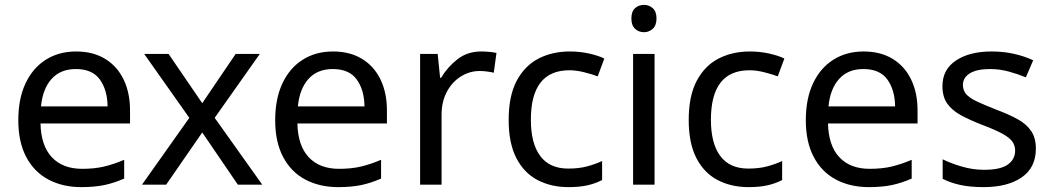

<svg xmlns="http://www.w3.org/2000/svg" viewBox="-20 -757 4311 787"><path d="M292 -546Q361 -546 410.5 -516Q460 -486 486.5 -431.5Q513 -377 513 -304V-251H146Q148 -160 192.5 -112.5Q237 -65 317 -65Q368 -65 407.5 -74.5Q447 -84 489 -102V-25Q448 -7 408 1.5Q368 10 313 10Q237 10 178.5 -21Q120 -52 87.5 -113.5Q55 -175 55 -264Q55 -352 84.5 -415Q114 -478 167.5 -512Q221 -546 292 -546ZM291 -474Q228 -474 191.5 -433.5Q155 -393 148 -321H421Q420 -389 389 -431.5Q358 -474 291 -474Z M756 -274 571 -536H671L809 -334L946 -536H1045L860 -274L1055 0H955L809 -214L661 0H562Z M1345 -546Q1414 -546 1463.5 -516Q1513 -486 1539.5 -431.5Q1566 -377 1566 -304V-251H1199Q1201 -160 1245.5 -112.5Q1290 -65 1370 -65Q1421 -65 1460.5 -74.5Q1500 -84 1542 -102V-25Q1501 -7 1461 1.5Q1421 10 1366 10Q1290 10 1231.5 -21Q1173 -52 1140.5 -113.5Q1108 -175 1108 -264Q1108 -352 1137.5 -415Q1167 -478 1220.5 -512Q1274 -546 1345 -546ZM1344 -474Q1281 -474 1244.5 -433.5Q1208 -393 1201 -321H1474Q1473 -389 1442 -431.5Q1411 -474 1344 -474Z M1952 -546Q1967 -546 1984.5 -544.5Q2002 -543 2015 -540L2004 -459Q1991 -462 1975.5 -464Q1960 -466 1946 -466Q1905 -466 1869 -443.5Q1833 -421 1811.5 -380.5Q1790 -340 1790 -286V0H1702V-536H1774L1784 -438H1788Q1814 -482 1855 -514Q1896 -546 1952 -546Z M2310 10Q2239 10 2183.5 -19Q2128 -48 2096.5 -109Q2065 -170 2065 -265Q2065 -364 2098 -426Q2131 -488 2187.5 -517Q2244 -546 2316 -546Q2357 -546 2395 -537.5Q2433 -529 2457 -517L2430 -444Q2406 -453 2374 -461Q2342 -469 2314 -469Q2156 -469 2156 -266Q2156 -169 2194.5 -117.5Q2233 -66 2309 -66Q2353 -66 2386.5 -75Q2420 -84 2448 -97V-19Q2421 -5 2388.5 2.5Q2356 10 2310 10Z M2620 -737Q2640 -737 2655.5 -723.5Q2671 -710 2671 -681Q2671 -653 2655.5 -639Q2640 -625 2620 -625Q2598 -625 2583 -639Q2568 -653 2568 -681Q2568 -710 2583 -723.5Q2598 -737 2620 -737ZM2663 -536V0H2575V-536Z M3048 10Q2977 10 2921.5 -19Q2866 -48 2834.5 -109Q2803 -170 2803 -265Q2803 -364 2836 -426Q2869 -488 2925.5 -517Q2982 -546 3054 -546Q3095 -546 3133 -537.5Q3171 -529 3195 -517L3168 -444Q3144 -453 3112 -461Q3080 -469 3052 -469Q2894 -469 2894 -266Q2894 -169 2932.5 -117.5Q2971 -66 3047 -66Q3091 -66 3124.5 -75Q3158 -84 3186 -97V-19Q3159 -5 3126.5 2.5Q3094 10 3048 10Z M3520 -546Q3589 -546 3638.5 -516Q3688 -486 3714.5 -431.5Q3741 -377 3741 -304V-251H3374Q3376 -160 3420.5 -112.5Q3465 -65 3545 -65Q3596 -65 3635.5 -74.5Q3675 -84 3717 -102V-25Q3676 -7 3636 1.5Q3596 10 3541 10Q3465 10 3406.5 -21Q3348 -52 3315.5 -113.5Q3283 -175 3283 -264Q3283 -352 3312.5 -415Q3342 -478 3395.5 -512Q3449 -546 3520 -546ZM3519 -474Q3456 -474 3419.5 -433.5Q3383 -393 3376 -321H3649Q3648 -389 3617 -431.5Q3586 -474 3519 -474Z M4226 -148Q4226 -70 4168 -30Q4110 10 4012 10Q3956 10 3915.5 1Q3875 -8 3844 -24V-104Q3876 -88 3921.5 -74.5Q3967 -61 4014 -61Q4081 -61 4111 -82.5Q4141 -104 4141 -140Q4141 -160 4130 -176Q4119 -192 4090.5 -208Q4062 -224 4009 -244Q3957 -264 3920 -284Q3883 -304 3863 -332Q3843 -360 3843 -404Q3843 -472 3898.5 -509Q3954 -546 4044 -546Q4093 -546 4135.5 -536.5Q4178 -527 4215 -510L4185 -440Q4151 -454 4114 -464Q4077 -474 4038 -474Q3984 -474 3955.5 -456.5Q3927 -439 3927 -409Q3927 -387 3940 -371.5Q3953 -356 3983.5 -341.5Q4014 -327 4065 -307Q4116 -288 4152 -268Q4188 -248 4207 -219.5Q4226 -191 4226 -148Z"/></svg>

Font: Noto Znamenny Musical Notation
Style: Regular
Weight: 400
Version: Version 1.003; ttfautohint (v1.8.4.7-5d5b)